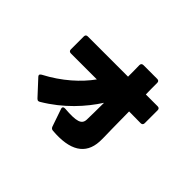

<svg xmlns="http://www.w3.org/2000/svg" viewBox="-145 -972 1289 1289"><g transform="rotate(45 500.0 -327.5)"><path d="M261 -33C403 -117 504 -230 570 -333C570 -270 569 -213 568 -171C566 -124 528 -112 413 -121C398 -122 390 -114 395 -100L438 25C442 35 448 41 459 42C635 57 726 -1 733 -127C735 -162 732 -211 732 -243C731 -302 731 -356 730 -411L841 -410C853 -410 860 -417 860 -429V-552C860 -565 853 -571 841 -571H729C728 -604 728 -640 728 -680C728 -692 722 -699 709 -699H578C566 -699 559 -692 559 -680C560 -644 560 -607 560 -571H178C166 -571 159 -565 159 -552V-429C159 -417 166 -410 178 -410H425C364 -325 268 -237 140 -170C133 -166 129 -161 129 -156C129 -152 131 -148 135 -144L234 -37C239 -32 244 -29 249 -29C253 -29 257 -31 261 -33Z"/></g></svg>

Font: LINE Seed JP App_OTF ExtraBold
Style: Regular
Weight: 800
Designer: LINE & Fontrix & Fontworks
Version: Version 1.013